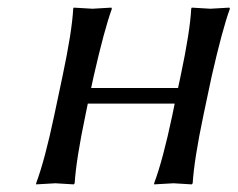

<svg xmlns="http://www.w3.org/2000/svg" viewBox="-20 -483 626 506"><path d="M455.6 -280.8Q481 -400.4 483.9 -460L485.4 -462.9Q487.3 -462.9 534.7 -460Q534.7 -460 584.5 -462.9L585.9 -460Q565.9 -405.3 537.6 -280.8L516.1 -179.2Q491.7 -63 487.8 0L485.4 2.9Q483.4 2.9 437 0Q437 0 386.2 2.9V0Q409.2 -61 434.1 -179.2L440.4 -210H211.4L205.1 -179.2Q180.7 -63 176.8 0L174.3 2.9Q172.4 2.9 126 0Q126 0 75.2 2.9V0Q98.1 -61 123 -179.2L144.5 -280.8Q169.9 -400.4 172.9 -460L174.3 -462.9Q176.3 -462.9 223.6 -460Q223.6 -460 273.4 -462.9L274.9 -460Q254.9 -405.3 226.6 -280.8L220.2 -251H449.2Z"/></svg>

Font: Linux Biolinum Capitals O
Style: Italic Samll Caps
Weight: 400
Italic angle: -12°
Designer: Philipp H. Poll
Foundry: Philipp H. Poll
Version: Version 0.6.2